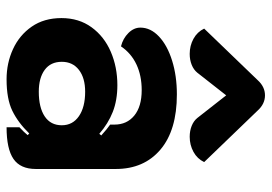

<svg xmlns="http://www.w3.org/2000/svg" viewBox="-141 -676 826 584"><g transform="rotate(90 272.0 -384.0)"><path d="M35 -158Q35 -211 63 -249.5Q91 -288 137.5 -308Q184 -328 239 -328Q285 -328 320.5 -314Q356 -300 387 -273L392 -279Q371 -298 359 -306V-319Q359 -357 331.5 -379.5Q304 -402 254 -402Q210 -402 176 -386Q142 -370 121 -339Q97 -345 80.5 -361.5Q64 -378 64 -398Q64 -429 91 -454.5Q118 -480 164.5 -494.5Q211 -509 267 -509Q376 -509 435 -459Q494 -409 494 -323V-80Q494 -33 463.5 -12Q433 9 367 9V-30Q382 -44 391 -55L386 -60Q353 -26 317 -8.5Q281 9 221 9Q172 9 129.5 -10.5Q87 -30 61 -67.5Q35 -105 35 -158ZM361 -159Q361 -192 333.5 -211Q306 -230 259 -230Q217 -230 192.5 -211Q168 -192 168 -159Q168 -125 192.5 -107Q217 -89 259 -89Q307 -89 334 -107Q361 -125 361 -159ZM144 -548Q119 -548 98 -559.5Q77 -571 67 -592L224 -755Q244 -777 270 -777Q296 -777 316 -755L473 -592Q463 -571 442 -559.5Q421 -548 396 -548Q378 -548 363 -554Q348 -560 339 -571L270 -659L201 -571Q192 -560 177 -554Q162 -548 144 -548Z"/></g></svg>

Font: K2D ExtraBold
Style: Regular
Weight: 800
Designer: Katatrad Aksorn Co.,Ltd.
Foundry: Cadson Demak Co.,Ltd.
Version: Version 1.000; ttfautohint (v1.6)